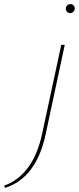

<svg xmlns="http://www.w3.org/2000/svg" viewBox="-151 -625 386 934"><path d="M147 -407H164L72 24Q27 240 -126 289L-131 278Q-62 254 -14.5 190Q33 126 55 21ZM169 -583Q170 -593 176 -599Q182 -605 192 -605Q201 -605 207 -598.5Q213 -592 213 -582Q212 -574 205.5 -567.5Q199 -561 191 -561Q181 -561 175 -567.5Q169 -574 169 -583Z"/></svg>

Font: Ysabeau Thin
Style: Italic
Weight: 200
Italic angle: -12°
Designer: Christian Thalmann (Catharsis Fonts)
Version: Version 0.003